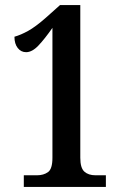

<svg xmlns="http://www.w3.org/2000/svg" viewBox="-20 -738 491 758"><path d="M74 0V-46H126Q152 -46 169.5 -58.5Q187 -71 187 -115V-628Q157 -585 132 -558.5Q107 -532 83 -532Q63 -532 50 -548.5Q37 -565 37 -593Q62 -600 91 -616Q120 -632 161 -668L217 -718H297V-115Q297 -75 313 -60.5Q329 -46 357 -46H398V0Z"/></svg>

Font: Noto Serif Devanagari ExtraCondensed SemiBold
Style: Regular
Weight: 600
Width: 2
Designer: Universal Thirst, Indian Type Foundry and the Monotype Design Team
Foundry: Monotype Imaging Inc.
Version: Version 2.004; ttfautohint (v1.8.4.7-5d5b)